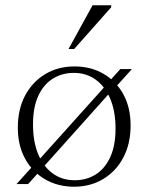

<svg xmlns="http://www.w3.org/2000/svg" viewBox="-20 -697 562 727"><path d="M42.5 0 108 -72.5 120.5 -84 381 -374 393 -388 435.5 -435.5H479.5L415 -364L402 -352.5L141.5 -61.5L129.5 -48L86.5 0ZM263 -14.5Q307 -14.5 341.8 -36Q376.5 -57.5 397 -101.2Q417.5 -145 417.5 -210Q417.5 -275.5 397.5 -322.8Q377.5 -370 342.2 -395.5Q307 -421 259.5 -421Q215.5 -421 180.5 -399.5Q145.5 -378 125.2 -334.5Q105 -291 105 -225.5Q105 -160 124.8 -112.8Q144.5 -65.5 180 -40Q215.5 -14.5 263 -14.5ZM260.5 10Q199.5 10 151.2 -17.8Q103 -45.5 75.2 -95.8Q47.5 -146 47.5 -213.5Q47.5 -283.5 75.2 -335.5Q103 -387.5 151.5 -416.5Q200 -445.5 262 -445.5Q323.5 -445.5 371.5 -417.8Q419.5 -390 447 -340Q474.5 -290 474.5 -222Q474.5 -152.5 446.8 -100.2Q419 -48 370.5 -19Q322 10 260.5 10ZM239.5 -511.5 330.5 -677H401V-669.5L261 -511.5Z"/></svg>

Font: Newsreader 24pt Light
Style: Regular
Weight: 300
Designer: Hugues Gentile
Foundry: Production Type
Version: Version 1.003